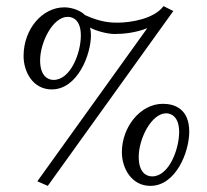

<svg xmlns="http://www.w3.org/2000/svg" viewBox="-20 -595 677 627"><path d="M364 -521C346 -521 311 -521 257 -546C247 -558 218 -571 190 -571C118 -571 57 -500 57 -412C57 -361 87 -303 149 -303C233 -303 277 -416 277 -480C277 -489 276 -498 274 -505C293 -494 331 -484 354 -484C384 -484 423 -488 461 -503L102 -3L136 12L546 -559L514 -575C483 -533 406 -521 364 -521ZM378 -98C378 -45 410 12 471 12C554 12 598 -98 598 -165C598 -238 552 -256 512 -256C438 -256 378 -180 378 -98ZM111 -398C111 -456 152 -540 201 -540C219 -540 244 -529 244 -479C244 -421 210 -334 155 -334C137 -334 111 -346 111 -398ZM433 -83C433 -141 474 -225 523 -225C537 -225 565 -216 565 -164C565 -108 532 -19 477 -19C458 -19 433 -31 433 -83Z"/></svg>

Font: Libertinus Serif
Style: Regular
Weight: 400
Designer: Philipp H. Poll, Khaled Hosny
Foundry: Caleb Maclennan
Version: Version 7.050;RELEASE